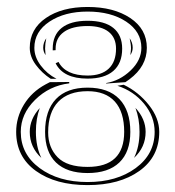

<svg xmlns="http://www.w3.org/2000/svg" viewBox="-20 -562 503 551"><path d="M109.4 -183.6Q109.4 -245.1 140.6 -277.8Q171.9 -310.5 231.4 -310.5Q291 -310.5 322.5 -277.8Q354 -245.1 354 -183.6Q354 -126 322.5 -95.7Q291 -65.4 231.4 -65.4Q171.9 -65.4 140.6 -95.7Q109.4 -126 109.4 -183.6ZM139.6 -380.4 147.9 -384.3Q168.5 -345.2 231.4 -345.2Q271 -345.2 292 -365Q313 -384.8 313 -422.4Q313 -453.6 292 -470.5Q271 -487.3 231.4 -487.3Q187 -487.3 163.3 -470.2Q139.6 -453.1 139.6 -422.4V-418L131.3 -417.5V-422.4Q131.3 -461.4 157 -481.9Q182.6 -502.4 231.4 -502.4Q279.8 -502.4 305.2 -481.9Q330.6 -461.4 330.6 -422.4Q330.6 -380.4 305.2 -358.4Q279.8 -336.4 231.4 -336.4Q161.6 -336.4 139.6 -380.4ZM316.9 -315.9 335 -318.8Q377.4 -298.3 407.2 -260.7Q437 -223.1 437 -183.6Q437 -112.3 380.1 -71.5Q323.2 -30.8 231.4 -30.8Q139.6 -30.8 83 -71.5Q26.4 -112.3 26.4 -183.6Q26.4 -225.1 48.6 -261.7Q70.8 -298.3 110.8 -319.8L123 -326.2L178.7 -326.7V-322.8Q121.6 -315.9 80.6 -275.4Q39.6 -234.9 39.6 -183.6Q39.6 -119.6 93.8 -79.6Q147.9 -39.6 231.4 -39.6Q314.9 -39.6 369.4 -79.6Q423.8 -119.6 423.8 -183.6Q423.8 -227.5 393.6 -264.2Q363.3 -300.8 316.9 -315.9ZM339.8 -326.2 284.7 -322.3V-323.7Q323.7 -330.1 354.7 -359.6Q385.7 -389.2 385.7 -424.8Q385.7 -471.2 342 -500Q298.3 -528.8 231.4 -528.8Q165.5 -528.8 122.1 -500Q78.6 -471.2 78.6 -424.8Q78.6 -398.4 96.7 -374.3Q114.7 -350.1 142.1 -335.9H125.5Q100.6 -352.1 83 -375.7Q65.4 -399.4 65.4 -424.8Q65.4 -478.5 111.6 -510.3Q157.7 -542 231.4 -542Q306.2 -542 353.8 -510.3Q401.4 -478.5 401.4 -424.8Q401.4 -371.6 351.6 -334.5ZM110.8 -403.8Q104 -414.1 104 -424.8Q104 -439.9 112.8 -452.1Q109.4 -436.5 109.4 -422.4Q109.4 -419.9 110.8 -403.8ZM354 -403.8Q354 -404.8 355 -411.9Q356 -418.9 356 -422.4Q356 -434.6 352.1 -452.1Q360.8 -439.9 360.8 -424.8Q360.8 -414.1 354 -403.8ZM231.4 -300.3Q176.3 -300.3 147.2 -270Q118.2 -239.7 118.2 -182.1Q118.2 -138.7 145.3 -110.8Q172.4 -83 231.4 -83Q336.4 -83 336.4 -183.6Q336.4 -240.7 309.6 -270.5Q282.7 -300.3 231.4 -300.3ZM94.2 -252Q83 -222.2 83 -183.6Q83 -141.1 98.6 -108.9Q65.4 -139.6 65.4 -183.6Q65.4 -220.7 94.2 -252ZM364.7 -108.9Q380.4 -141.1 380.4 -183.6Q380.4 -221.2 368.7 -252.4Q397.9 -220.7 397.9 -183.6Q397.9 -139.6 364.7 -108.9Z"/></svg>

Font: FoglihtenNo03
Style: Regular
Weight: 500
Version: Version 0.59